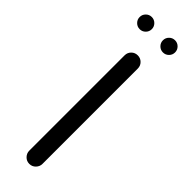

<svg xmlns="http://www.w3.org/2000/svg" viewBox="-337 -1014 1027 1027"><g transform="rotate(45 177.0 -500.5)"><path d="M231 -41Q231 -21 216.5 -6Q202 9 181 9Q160 9 145.5 -6Q131 -21 131 -41V-762Q131 -783 145.5 -797.5Q160 -812 181 -812Q202 -812 216.5 -797.5Q231 -783 231 -762ZM43 -964Q43 -983 56.5 -996.5Q70 -1010 89 -1010Q108 -1010 121.5 -996.5Q135 -983 135 -964Q135 -945 121.5 -931.5Q108 -918 89 -918Q70 -918 56.5 -931.5Q43 -945 43 -964ZM219 -964Q219 -983 232.5 -996.5Q246 -1010 265 -1010Q284 -1010 297.5 -996.5Q311 -983 311 -964Q311 -945 297.5 -931.5Q284 -918 265 -918Q246 -918 232.5 -931.5Q219 -945 219 -964Z"/></g></svg>

Font: Tsukimi Rounded SemiBold
Style: Regular
Weight: 600
Designer: Takashi Funayama
Foundry: Takashi Funayama
Version: Version 1.032; ttfautohint (v1.8.3)